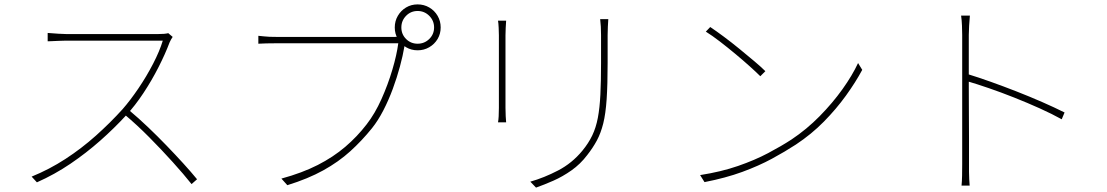

<svg xmlns="http://www.w3.org/2000/svg" viewBox="-20 -828 5040 874"><path d="M766 -660Q763 -656 758.5 -648Q754 -640 752 -635Q733 -584 702 -523Q671 -462 633 -404.5Q595 -347 555 -304Q500 -244 436 -187.5Q372 -131 300.5 -82.5Q229 -34 148 2L124 -24Q205 -57 278 -104.5Q351 -152 416.5 -210.5Q482 -269 538 -331Q573 -371 610 -425.5Q647 -480 677 -538Q707 -596 721 -643Q714 -643 680.5 -643Q647 -643 599.5 -643Q552 -643 499.5 -643Q447 -643 399.5 -643Q352 -643 320 -643Q288 -643 281 -643Q266 -643 246.5 -642Q227 -641 212 -640.5Q197 -640 197 -640V-678Q197 -678 211.5 -677Q226 -676 245.5 -674.5Q265 -673 281 -673Q288 -673 318.5 -673Q349 -673 394 -673Q439 -673 488.5 -673Q538 -673 583.5 -673Q629 -673 660.5 -673Q692 -673 700 -673Q716 -673 727 -674Q738 -675 746 -677ZM568 -326Q611 -290 654 -249Q697 -208 738 -165.5Q779 -123 814.5 -84Q850 -45 877 -12L852 10Q817 -34 766.5 -90Q716 -146 659.5 -203Q603 -260 548 -306Z M1807 -703Q1807 -672 1828.5 -650.5Q1850 -629 1881 -629Q1912 -629 1934 -650.5Q1956 -672 1956 -703Q1956 -734 1934 -756Q1912 -778 1881 -778Q1850 -778 1828.5 -756Q1807 -734 1807 -703ZM1777 -703Q1777 -732 1791 -756Q1805 -780 1828.5 -794Q1852 -808 1881 -808Q1910 -808 1934 -794Q1958 -780 1972 -756Q1986 -732 1986 -703Q1986 -674 1972 -650.5Q1958 -627 1934 -613Q1910 -599 1881 -599Q1852 -599 1828.5 -613Q1805 -627 1791 -650.5Q1777 -674 1777 -703ZM1829 -648Q1826 -641 1824.5 -636Q1823 -631 1821 -617Q1814 -575 1800.5 -525Q1787 -475 1768 -423.5Q1749 -372 1725 -325.5Q1701 -279 1673 -244Q1627 -187 1574 -139Q1521 -91 1451.5 -52.5Q1382 -14 1288 15L1261 -15Q1356 -41 1426.5 -77Q1497 -113 1551.5 -159.5Q1606 -206 1649 -262Q1687 -311 1716.5 -377Q1746 -443 1766 -510.5Q1786 -578 1793 -631Q1779 -631 1736 -631Q1693 -631 1633.5 -631Q1574 -631 1509 -631Q1444 -631 1385.5 -631Q1327 -631 1286.5 -631Q1246 -631 1236 -631Q1211 -631 1193 -630.5Q1175 -630 1156 -629V-665Q1169 -664 1181 -662.5Q1193 -661 1207 -660.5Q1221 -660 1237 -660Q1245 -660 1276.5 -660Q1308 -660 1354.5 -660Q1401 -660 1455 -660Q1509 -660 1562.5 -660Q1616 -660 1662 -660Q1708 -660 1739 -660Q1770 -660 1777 -660Q1785 -660 1791.5 -660.5Q1798 -661 1806 -663Z M2749 -741Q2748 -725 2747 -706.5Q2746 -688 2746 -668Q2746 -654 2746 -629Q2746 -604 2746 -579.5Q2746 -555 2746 -542Q2746 -443 2741.5 -376.5Q2737 -310 2726 -266Q2715 -222 2697 -188.5Q2679 -155 2653 -122Q2622 -81 2581.5 -52.5Q2541 -24 2499 -5.5Q2457 13 2420 26L2394 -1Q2457 -19 2520.5 -52Q2584 -85 2631 -142Q2659 -176 2676 -211.5Q2693 -247 2701.5 -292Q2710 -337 2713 -397.5Q2716 -458 2716 -541Q2716 -555 2716 -580Q2716 -605 2716 -630Q2716 -655 2716 -668Q2716 -688 2715 -706.5Q2714 -725 2712 -741ZM2284 -734Q2283 -723 2282 -701Q2281 -679 2281 -667Q2281 -663 2281 -639.5Q2281 -616 2281 -581Q2281 -546 2281 -506.5Q2281 -467 2281 -431Q2281 -395 2281 -369.5Q2281 -344 2281 -337Q2281 -318 2282 -299.5Q2283 -281 2284 -271H2247Q2249 -281 2250 -298.5Q2251 -316 2251 -337Q2251 -344 2251 -369.5Q2251 -395 2251 -431Q2251 -467 2251 -506.5Q2251 -546 2251 -581Q2251 -616 2251 -639.5Q2251 -663 2251 -667Q2251 -680 2250 -701.5Q2249 -723 2247 -734Z M3213 -705Q3240 -687 3275 -661Q3310 -635 3346 -605.5Q3382 -576 3413.5 -549.5Q3445 -523 3464 -504L3441 -481Q3423 -499 3393 -526Q3363 -553 3327.5 -582.5Q3292 -612 3257 -639Q3222 -666 3193 -684ZM3167 -31Q3263 -46 3339.5 -72.5Q3416 -99 3476.5 -131Q3537 -163 3583 -193Q3652 -239 3711 -299Q3770 -359 3815 -422Q3860 -485 3886 -541L3905 -510Q3875 -454 3831 -393Q3787 -332 3730.5 -274.5Q3674 -217 3603 -170Q3554 -138 3494 -105.5Q3434 -73 3359 -45.5Q3284 -18 3187 1Z M4360 -81Q4360 -90 4360 -130.5Q4360 -171 4360 -230.5Q4360 -290 4360 -357Q4360 -424 4360 -487.5Q4360 -551 4360 -599.5Q4360 -648 4360 -669Q4360 -685 4359 -711Q4358 -737 4355 -757H4395Q4393 -738 4391.5 -710.5Q4390 -683 4390 -669Q4390 -619 4390 -557.5Q4390 -496 4390 -432Q4390 -368 4390.5 -307.5Q4391 -247 4391 -198Q4391 -149 4391 -117.5Q4391 -86 4391 -81Q4391 -63 4391 -45.5Q4391 -28 4392 -12Q4393 4 4394 17H4357Q4359 -2 4359.5 -28.5Q4360 -55 4360 -81ZM4384 -491Q4433 -476 4490.5 -455.5Q4548 -435 4608 -411.5Q4668 -388 4724 -363.5Q4780 -339 4826 -316L4813 -285Q4770 -309 4713.5 -334.5Q4657 -360 4596.5 -384Q4536 -408 4480.5 -427Q4425 -446 4384 -458Z"/></svg>

Font: Noto Sans SC Thin
Style: Regular
Weight: 100
Designer: Ryoko NISHIZUKA 西塚涼子 (kana, bopomofo & ideographs); Paul D. Hunt (Latin, Greek & Cyrillic); Sandoll Communications 산돌커뮤니
Foundry: Adobe
Version: Version 2.004-H2;hotconv 1.0.118;makeotfexe 2.5.65603